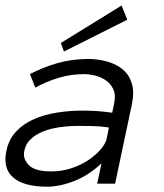

<svg xmlns="http://www.w3.org/2000/svg" viewBox="-46 -686 612 717"><path d="M-22 -123Q-13.2 -166 14.4 -195.1Q42 -224.1 80.6 -241Q119.1 -257.8 166 -265.4Q212.9 -272.9 259.8 -272.9Q277.8 -272.9 292 -272.5Q306.2 -272 319.1 -271Q332 -270 344.5 -268.6Q356.9 -267.1 373 -265.1L379.9 -297.9Q387.2 -331.1 377.2 -352.5Q367.2 -374 348.6 -386.5Q330.1 -398.9 308.1 -404.1Q286.1 -409.2 270 -409.2Q218.8 -409.2 173.3 -395.5Q127.9 -381.8 85.9 -358.9L65.9 -409.2Q112.8 -434.1 167.5 -450Q222.2 -465.8 283.2 -465.8Q319.8 -465.8 354 -456.3Q388.2 -446.8 412.1 -427Q436 -407.2 446 -375Q456.1 -342.8 446.8 -297.9L383.8 0H316.9L333 -76.2Q310.1 -54.2 284.4 -37.6Q258.8 -21 232.4 -10.5Q206.1 0 179.9 5.6Q153.8 11.2 131.8 11.2Q42 11.2 2.9 -23.4Q-36.1 -58.1 -22 -123ZM144 -45.9Q186 -45.9 222.4 -58.3Q258.8 -70.8 285.9 -89.4Q313 -107.9 330.6 -128.9Q348.1 -149.9 352.1 -167L360.8 -210Q329.1 -214.8 299.1 -215.3Q269 -215.8 247.1 -215.8Q210.9 -215.8 176.5 -210.9Q142.1 -206.1 115 -195.1Q87.9 -184.1 68.8 -166.5Q49.8 -148.9 44.9 -123Q38.1 -94.2 61 -70.1Q84 -45.9 144 -45.9ZM429.2 -612.3 192.9 -493.7 181.2 -525.4 408.2 -665.5Z"/></svg>

Font: Anonymous Pro
Style: Italic
Weight: 400
Italic angle: -12°
Monospace: yes
Designer: Mark Simonson
Version: Version 1.003